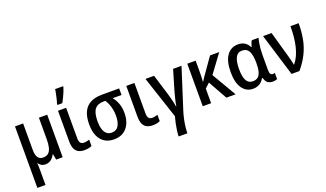

<svg xmlns="http://www.w3.org/2000/svg" viewBox="-91 -1420 3879 2286"><g transform="rotate(-20 1848.5 -276.5)"><path d="M478 -539V0H396L382 -72H377Q364 -46 346.5 -27.5Q329 -9 307 0.5Q285 10 258 10Q229 10 208 -2Q187 -14 172 -36H169Q171 -22 171.5 -4Q172 14 172.5 34.5Q173 55 173 76V240H70V-539H173V-202Q173 -140 194.5 -108Q216 -76 259 -76Q303 -76 327.5 -98Q352 -120 362.5 -162.5Q373 -205 373 -266V-539Z M718 -153Q718 -113 732.5 -94.5Q747 -76 775 -76Q794 -76 813.5 -80Q833 -84 846 -89V-9Q830 0 805 5Q780 10 752 10Q711 10 680 -5Q649 -20 632 -55.5Q615 -91 615 -152V-539H718ZM632 -620Q637 -635 643 -657.5Q649 -680 654.5 -705Q660 -730 664.5 -753.5Q669 -777 671 -793H772V-782Q765 -758 752.5 -727.5Q740 -697 725 -665.5Q710 -634 694 -606H632Z M1350 -242Q1350 -168 1324 -111Q1298 -54 1249 -22Q1200 10 1128 10Q1060 10 1010.5 -21Q961 -52 934.5 -111.5Q908 -171 908 -258Q908 -357 938.5 -419Q969 -481 1028 -510.5Q1087 -540 1171 -540H1390V-457H1277Q1311 -418 1330.5 -364.5Q1350 -311 1350 -242ZM1014 -258Q1014 -202 1026.5 -160.5Q1039 -119 1064.5 -97Q1090 -75 1129 -75Q1189 -75 1216.5 -122Q1244 -169 1244 -249Q1244 -290 1237 -325.5Q1230 -361 1217.5 -394Q1205 -427 1185 -457H1161Q1086 -457 1050 -411Q1014 -365 1014 -258Z M1583 -153Q1583 -113 1597.5 -94.5Q1612 -76 1640 -76Q1659 -76 1678.5 -80Q1698 -84 1711 -89V-9Q1695 0 1670 5Q1645 10 1617 10Q1576 10 1545 -5Q1514 -20 1497 -55.5Q1480 -91 1480 -152V-539H1583Z M2013 -17Q2001 23 1991 69.5Q1981 116 1976 160Q1971 204 1971 240H1860Q1860 212 1865.5 169.5Q1871 127 1880.5 81.5Q1890 36 1901 -2L1723 -539H1832L1909 -288Q1918 -259 1927 -225.5Q1936 -192 1943 -161Q1950 -130 1953 -108H1957Q1959 -128 1966 -158Q1973 -188 1981.5 -221.5Q1990 -255 1998 -284L2073 -539H2180Z M2658 -539 2488 -309 2669 0H2552L2418 -240L2359 -185V0H2253V-539H2359V-398Q2359 -363 2357.5 -330Q2356 -297 2354 -273H2357Q2366 -288 2376.5 -303.5Q2387 -319 2396 -332L2541 -539Z M2917 -75Q2957 -75 2981.5 -95Q3006 -115 3017.5 -156.5Q3029 -198 3029 -261V-268Q3029 -365 3003.5 -414Q2978 -463 2915 -463Q2861 -463 2835.5 -412.5Q2810 -362 2810 -267Q2810 -170 2836 -122.5Q2862 -75 2917 -75ZM2889 10Q2805 10 2754.5 -60.5Q2704 -131 2704 -268Q2704 -405 2755.5 -477Q2807 -549 2897 -549Q2947 -549 2980.5 -528Q3014 -507 3036 -465H3042Q3046 -484 3053.5 -504.5Q3061 -525 3071 -539H3156Q3149 -517 3143 -483Q3137 -449 3133.5 -410Q3130 -371 3130 -333V-136Q3130 -104 3140.5 -89.5Q3151 -75 3167 -75Q3174 -75 3182.5 -77Q3191 -79 3195 -80V-2Q3191 1 3182 4Q3173 7 3162 8.5Q3151 10 3142 10Q3100 10 3075 -8.5Q3050 -27 3038 -73H3030Q3017 -49 2997 -30Q2977 -11 2950.5 -0.5Q2924 10 2889 10Z M3213 -539H3321L3407 -234Q3414 -212 3420.5 -186Q3427 -160 3433 -136Q3439 -112 3441 -95H3445Q3477 -133 3499 -181.5Q3521 -230 3534.5 -286.5Q3548 -343 3554 -406.5Q3560 -470 3560 -539H3664Q3664 -434 3647 -342.5Q3630 -251 3589 -167Q3548 -83 3478 0H3378Z"/></g></svg>

Font: Noto Sans Display SemiCondensed Medium
Style: Regular
Weight: 500
Width: 4
Designer: Monotype Design Team
Foundry: Monotype Imaging Inc.
Version: Version 2.003